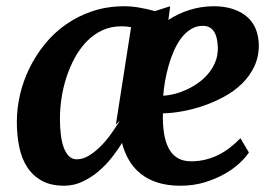

<svg xmlns="http://www.w3.org/2000/svg" viewBox="-20 -588 884 618"><path d="M186.5 9.8Q144 9.8 115 -6.1Q85.9 -22 67.9 -49.6Q49.8 -77.1 42 -114.7Q34.2 -152.3 34.2 -195.8Q34.2 -238.8 44.4 -283.2Q54.7 -327.6 75 -368.9Q95.2 -410.2 124.8 -446.5Q154.3 -482.9 192.9 -509.8Q231.4 -536.6 278.3 -552.2Q325.2 -567.9 380.4 -567.9Q403.8 -567.9 430.2 -563.2Q456.5 -558.6 478.5 -552.2L527.8 -567.9L522 -523.9Q553.7 -544.4 589.1 -555.7Q624.5 -566.9 663.1 -567.9Q702.1 -568.4 730.2 -558.8Q758.3 -549.3 776.6 -532.7Q794.9 -516.1 803.7 -493.4Q812.5 -470.7 813 -444.8Q813.5 -405.8 798.6 -374.3Q783.7 -342.8 758.5 -318.4Q733.4 -293.9 700.7 -276.4Q668 -258.8 633.5 -247.1Q599.1 -235.4 565.4 -229.5Q531.7 -223.6 504.4 -223.1Q503.4 -188.5 507.8 -159.9Q512.2 -131.3 522.7 -111.1Q533.2 -90.8 551 -79.8Q568.8 -68.8 595.2 -68.8Q620.1 -68.8 642.3 -74.5Q664.6 -80.1 684.3 -90.1Q704.1 -100.1 721.4 -113.8Q738.8 -127.4 753.9 -143.1L781.2 -97.2Q771 -81.5 751.2 -63Q731.4 -44.4 703.1 -28.3Q674.8 -12.2 638.9 -1.2Q603 9.8 560.5 9.8Q519.5 9.8 487.8 -0.2Q456.1 -10.3 433.1 -28.6Q410.2 -46.9 395.3 -72.3Q380.4 -97.7 372.6 -127.9Q358.9 -105 339.6 -80.6Q320.3 -56.2 296.6 -36.1Q272.9 -16.1 245.1 -3.2Q217.3 9.8 186.5 9.8ZM505.4 -279.8Q522 -280.8 541.5 -285.6Q561 -290.5 580.8 -299.6Q600.6 -308.6 618.9 -321.8Q637.2 -335 651.1 -351.8Q665 -368.7 673.3 -389.4Q681.6 -410.2 681.2 -434.6Q680.2 -470.2 668 -487.5Q655.8 -504.9 632.8 -504.9Q611.8 -504.9 594.5 -494.1Q577.1 -483.4 563.7 -465.8Q550.3 -448.2 540 -425Q529.8 -401.9 522.7 -376.7Q515.6 -351.6 511.2 -326.4Q506.8 -301.3 505.4 -279.8ZM227.1 -75.2Q247.1 -75.2 266.8 -87.4Q286.6 -99.6 304.4 -117.7Q322.3 -135.7 337.4 -157Q352.5 -178.2 363.8 -196.3V-198.2L353 -187L401.9 -500.5Q387.2 -503.4 371.1 -503.4Q336.9 -503.4 308.8 -490.2Q280.8 -477.1 258.8 -454.3Q236.8 -431.6 220.7 -401.9Q204.6 -372.1 193.8 -339.1Q183.1 -306.2 178 -272Q172.9 -237.8 172.9 -206.5Q172.9 -178.7 175.8 -154.5Q178.7 -130.4 185.3 -112.8Q191.9 -95.2 202.1 -85.2Q212.4 -75.2 227.1 -75.2Z"/></svg>

Font: Merriweather Bold
Style: Italic
Weight: 700
Italic angle: -7°
Designer: Eben Sorkin ( eben@eyebytes.com )
Foundry: Eben Sorkin ( eben@eyebytes.com )
Version: Version 1.5; ttfautohint (v0.97) -l 13 -r 13 -G 200 -x 24 -f